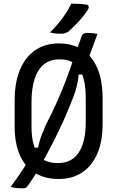

<svg xmlns="http://www.w3.org/2000/svg" viewBox="-20 -957 640 1048"><path d="M512 -772Q496 -728 480 -684.5Q464 -641 448 -600L456 -550H393L410 -563Q409 -532 401.5 -497.5Q394 -463 381 -429Q356 -364 328 -301.5Q300 -239 270 -180.5Q240 -122 209 -67Q205 -60 201.5 -53.5Q198 -47 195 -40Q183 -21 172.5 -4Q162 13 152 28Q142 43 131 58Q126 66 119 68.5Q112 71 103 71Q96 71 86.5 70.5Q77 70 67.5 69Q58 68 50 66.5Q42 65 38 63Q53 43 70 19Q87 -5 102.5 -28.5Q118 -52 128 -71L155 -151H196L185 -134Q188 -155 193.5 -176.5Q199 -198 208.5 -222.5Q218 -247 230 -275Q259 -330 286.5 -391Q314 -452 339 -516.5Q364 -581 384 -645Q386 -652 388.5 -659.5Q391 -667 394 -674Q401 -693 407.5 -709.5Q414 -726 419 -740Q425 -763 432.5 -770Q440 -777 457 -777Q467 -777 475.5 -776.5Q484 -776 493 -775Q502 -774 512 -772ZM301 -720Q376 -720 429.5 -685.5Q483 -651 511.5 -584.5Q540 -518 540 -421V-280Q540 -184 510.5 -117Q481 -50 427.5 -15Q374 20 301 20Q225 20 171 -13Q117 -46 88.5 -110Q60 -174 60 -267V-409Q60 -508 89.5 -577.5Q119 -647 173 -683.5Q227 -720 301 -720ZM152 -265Q152 -206 165 -163.5Q178 -121 199 -96Q219 -82 242 -74.5Q265 -67 296 -67Q348 -67 381.5 -93.5Q415 -120 431.5 -169.5Q448 -219 448 -287V-423Q448 -466 442 -500Q436 -534 425 -560Q414 -586 398 -605Q379 -618 357 -625.5Q335 -633 304 -633Q253 -633 219 -605Q185 -577 168.5 -525Q152 -473 152 -401ZM369 -937Q389 -937 401.5 -936.5Q414 -936 425.5 -935Q437 -934 452 -932Q461 -930 463.5 -923Q466 -916 462 -908Q450 -889 438.5 -874Q427 -859 414.5 -845Q402 -831 387 -816Q372 -801 352 -783Q344 -779 335.5 -776Q327 -773 315 -773Q303 -773 292.5 -773.5Q282 -774 273 -775.5Q264 -777 253 -780Q279 -806 299.5 -830.5Q320 -855 337.5 -881.5Q355 -908 369 -937Z"/></svg>

Font: Rec Mono Semicasual
Style: Regular
Weight: 400
Version: Version 1.085; ttfautohint (v1.8.4.7-5d5b)